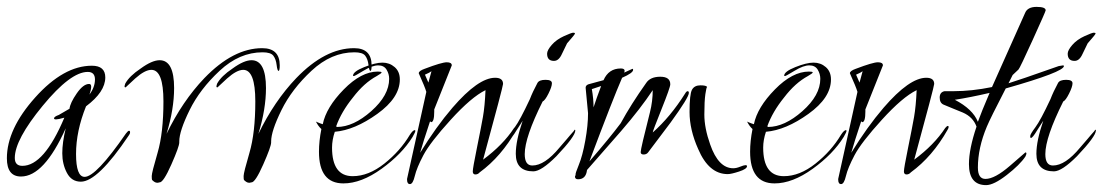

<svg xmlns="http://www.w3.org/2000/svg" viewBox="-33 -514 3205 558"><path d="M341 -120Q251 14 202 14Q175 14 161.5 -11.5Q148 -37 148 -68.5Q148 -100 158 -141Q95 -1 28 -1Q-13 -1 -13 -54Q-13 -139 69.5 -231Q152 -323 234 -323Q273 -323 273 -289Q273 -247 217 -205Q188 -133 188 -66.5Q188 0 213 0Q246 0 333 -126Q339 -134 342 -134Q345 -134 345 -129.5Q345 -125 341 -120ZM227 -239Q243 -261 243 -283Q243 -305 222 -305Q172 -305 91 -206.5Q10 -108 10 -55Q10 -32 32 -32Q95 -32 154 -172Q136 -167 130 -167Q124 -167 124 -170Q124 -175 138 -180L169 -198Q171 -215 190 -242.5Q209 -270 226 -270Q232 -270 232 -262Q232 -254 227 -239Z M780 -324Q780 -308 776.5 -308Q773 -308 771 -325Q769 -342 761.5 -352Q754 -362 730 -362Q663 -362 605.5 -308.5Q548 -255 518 -194Q488 -133 488 -103V-100Q488 -88 465 -36Q442 16 431 16Q428 16 427 17H423Q417 17 409 9Q408 7 408 -2.5Q408 -12 425 -70Q442 -128 442 -219.5Q442 -311 407 -311Q388 -311 360 -286L332 -260Q329 -260 329 -262.5Q329 -265 331 -271Q343 -293 376 -315Q409 -339 431 -339Q473 -339 473 -258Q473 -197 451 -125Q497 -220 561 -287Q645 -374 729 -374Q780 -374 780 -324Z M1047 -324Q1047 -308 1043.5 -308Q1040 -308 1038 -325Q1036 -342 1028.5 -352Q1021 -362 997 -362Q930 -362 872.5 -308.5Q815 -255 785 -194Q755 -133 755 -103V-100Q755 -88 732 -36Q709 16 698 16Q695 16 694 17H690Q684 17 676 9Q675 7 675 -2.5Q675 -12 692 -70Q709 -128 709 -219.5Q709 -311 674 -311Q655 -311 627 -286L599 -260Q596 -260 596 -262.5Q596 -265 598 -271Q610 -293 643 -315Q676 -339 698 -339Q740 -339 740 -258Q740 -197 718 -125Q764 -220 828 -287Q912 -374 996 -374Q1047 -374 1047 -324Z M1173 -136Q1174 -136 1174 -133Q1174 -130 1166 -116Q1135 -66 1076 -23.5Q1017 19 965 19Q894 19 894 -73Q894 -104 901 -139Q892 -147 885 -161Q886 -160 890 -158.5Q894 -157 897.5 -155.5Q901 -154 905 -153Q915 -202 966 -254Q1017 -306 1065 -306Q1076 -306 1076 -303.5Q1076 -301 1062 -293Q1025 -273 993 -231Q959 -189 944 -147L946 -145Q994 -145 1046 -191Q1098 -237 1098 -285Q1098 -299 1090.5 -311.5Q1083 -324 1066 -324Q1049 -324 1023.5 -308.5Q998 -293 995.5 -293Q993 -293 993 -294Q993 -306 1025.5 -319Q1058 -332 1078.5 -332Q1099 -332 1114 -319Q1129 -306 1129 -283Q1129 -230 1063.5 -183Q998 -136 940 -131Q932 -107 932 -85Q932 -2 992 -2Q1038 -2 1084 -38.5Q1130 -75 1158 -122Q1167 -136 1173 -136Z M1150 6 1206 -247Q1202 -261 1184 -301Q1184 -308 1201 -314Q1251 -333 1265.5 -333Q1280 -333 1280 -324Q1243 -232 1229 -196Q1229 -193 1229 -190Q1229 -159 1220 -159Q1218 -159 1217 -162Q1196 -99 1188 -70Q1234 -145 1282 -201Q1357 -288 1406 -288Q1429 -288 1429 -270Q1429 -263 1371 -50Q1429 -93 1461 -142Q1466 -148 1468.5 -148Q1471 -148 1471 -145Q1471 -142 1468 -137Q1424 -59 1361 -13Q1356 -7 1348.5 -7Q1341 -7 1341 -16Q1341 -25 1353 -84Q1365 -143 1370.5 -174Q1376 -205 1378 -252Q1337 -232 1277 -166Q1217 -100 1197.5 -63Q1178 -26 1172.5 -2.5Q1167 21 1158.5 21Q1150 21 1150 8ZM1221 -307Q1216 -303 1202 -297L1212 -274Z M1637 -137Q1639 -137 1639 -135Q1639 -118 1584 -60Q1540 -16 1517 -16Q1466 -16 1466 -67Q1466 -105 1486 -163L1468 -135Q1455 -113 1450 -113Q1448 -113 1448 -118.5Q1448 -124 1463 -144Q1478 -164 1507 -226Q1515 -247 1529 -273Q1534 -282 1552.5 -282Q1571 -282 1571 -272Q1571 -262 1561 -242Q1551 -222 1544 -219Q1492 -115 1492 -66Q1492 -33 1514 -33Q1550 -33 1593 -85Q1611 -106 1615 -110.5Q1619 -115 1623 -120Q1627 -125 1630 -128Q1635 -133 1637 -137ZM1615 -388 1600 -357Q1591 -337 1577 -337Q1557 -337 1557 -358Q1557 -368 1570.5 -383.5Q1584 -399 1606 -409Q1628 -419 1633 -419Q1638 -419 1638 -416.5Q1638 -414 1615 -388Z M1676 -185 1669 -259Q1669 -266 1677 -269L1721 -281Q1736 -315 1771 -315Q1786 -315 1781 -303L1805 -314Q1807 -314 1807 -311Q1807 -302 1775 -288Q1748 -226 1680 -45Q1738 -112 1771 -156Q1801 -211 1845 -273Q1857 -291 1886 -291Q1915 -291 1915 -269Q1915 -260 1889.5 -196.5Q1864 -133 1864 -129Q1915 -174 1958 -242Q1962 -249 1965.5 -249Q1969 -249 1969 -244Q1969 -231 1916 -158Q1855 -77 1850.5 -71Q1846 -65 1837.5 -65Q1829 -65 1829 -72Q1829 -82 1856 -188Q1864 -220 1864 -252Q1829 -199 1772 -133L1673 -20Q1670 7 1647 7Q1638 7 1638 -1L1640 -6Q1638 -8 1649 -34.5Q1660 -61 1668 -105.5Q1676 -150 1676 -185ZM2138 -31Q2138 -23 2115 -15.5Q2092 -8 2082 -8Q2027 -8 1996 -81Q1971 -137 1971 -188.5Q1971 -240 1978 -253Q1985 -266 2002.5 -266Q2020 -266 2022 -261Q2020 -261 2017 -240.5Q2014 -220 2014 -181Q2014 -142 2031 -94Q2055 -25 2098 -25Q2107 -25 2118 -29.5Q2129 -34 2133.5 -34Q2138 -34 2138 -31ZM1714 -264 1687 -255Q1692 -227 1692 -202Q1700 -227 1714 -264Z M2426 -136Q2427 -136 2427 -133Q2427 -130 2419 -116Q2388 -66 2329 -23.5Q2270 19 2218 19Q2147 19 2147 -73Q2147 -104 2154 -139Q2145 -147 2138 -161Q2139 -160 2143 -158.5Q2147 -157 2150.5 -155.5Q2154 -154 2158 -153Q2168 -202 2219 -254Q2270 -306 2318 -306Q2329 -306 2329 -303.5Q2329 -301 2315 -293Q2278 -273 2246 -231Q2212 -189 2197 -147L2199 -145Q2247 -145 2299 -191Q2351 -237 2351 -285Q2351 -299 2343.5 -311.5Q2336 -324 2319 -324Q2302 -324 2276.5 -308.5Q2251 -293 2248.5 -293Q2246 -293 2246 -294Q2246 -306 2278.5 -319Q2311 -332 2331.5 -332Q2352 -332 2367 -319Q2382 -306 2382 -283Q2382 -230 2316.5 -183Q2251 -136 2193 -131Q2185 -107 2185 -85Q2185 -2 2245 -2Q2291 -2 2337 -38.5Q2383 -75 2411 -122Q2420 -136 2426 -136Z M2403 6 2459 -247Q2455 -261 2437 -301Q2437 -308 2454 -314Q2504 -333 2518.5 -333Q2533 -333 2533 -324Q2496 -232 2482 -196Q2482 -193 2482 -190Q2482 -159 2473 -159Q2471 -159 2470 -162Q2449 -99 2441 -70Q2487 -145 2535 -201Q2610 -288 2659 -288Q2682 -288 2682 -270Q2682 -263 2624 -50Q2682 -93 2714 -142Q2719 -148 2721.5 -148Q2724 -148 2724 -145Q2724 -142 2721 -137Q2677 -59 2614 -13Q2609 -7 2601.5 -7Q2594 -7 2594 -16Q2594 -25 2606 -84Q2618 -143 2623.5 -174Q2629 -205 2631 -252Q2590 -232 2530 -166Q2470 -100 2450.5 -63Q2431 -26 2425.5 -2.5Q2420 21 2411.5 21Q2403 21 2403 8ZM2474 -307Q2469 -303 2455 -297L2465 -274Z M3059 -322Q3059 -305 2890 -257Q2845 -170 2835 -146Q2809 -84 2809 -27Q2809 6 2831 6Q2858 6 2902 -32L2947 -71Q2950 -71 2950 -68Q2950 -65 2947 -59Q2931 -35 2893 -5.5Q2855 24 2833 24Q2783 24 2783 -37Q2783 -81 2805 -146Q2795 -174 2765 -187Q2756 -191 2738 -198Q2720 -205 2709 -210Q2698 -215 2698 -230.5Q2698 -246 2712 -249H2739Q2791 -249 2850 -261L2946 -476Q2953 -494 2979.5 -494Q3006 -494 3006 -484Q3006 -481 2968.5 -398.5Q2931 -316 2927 -312L2910 -296L2898 -272Q2922 -279 3044 -322Q3054 -324 3056.5 -324Q3059 -324 3059 -322ZM2843 -244Q2787 -231 2742 -224Q2794 -197 2809 -160Q2819 -188 2843 -244Z M3150 -137Q3152 -137 3152 -135Q3152 -118 3097 -60Q3053 -16 3030 -16Q2979 -16 2979 -67Q2979 -105 2999 -163L2981 -135Q2968 -113 2963 -113Q2961 -113 2961 -118.5Q2961 -124 2976 -144Q2991 -164 3020 -226Q3028 -247 3042 -273Q3047 -282 3065.5 -282Q3084 -282 3084 -272Q3084 -262 3074 -242Q3064 -222 3057 -219Q3005 -115 3005 -66Q3005 -33 3027 -33Q3063 -33 3106 -85Q3124 -106 3128 -110.5Q3132 -115 3136 -120Q3140 -125 3143 -128Q3148 -133 3150 -137ZM3128 -388 3113 -357Q3104 -337 3090 -337Q3070 -337 3070 -358Q3070 -368 3083.5 -383.5Q3097 -399 3119 -409Q3141 -419 3146 -419Q3151 -419 3151 -416.5Q3151 -414 3128 -388Z"/></svg>

Font: Ruthie
Style: Regular
Weight: 400
Designer: Robert E. Leuschke
Foundry: Robert E. Leuschke
Version: Version 1.003